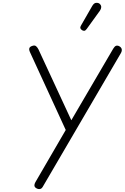

<svg xmlns="http://www.w3.org/2000/svg" viewBox="-20 -1322 871 1342"><path d="M205 -1001Q222.5 -1007.5 232.5 -998.8Q242.5 -990 249 -976.5L478.5 -481.5L771.5 -982Q781 -998 791 -1001.8Q801 -1005.5 813.5 -999Q828 -991 830.8 -978.2Q833.5 -965.5 824.5 -950L278 -15Q272.5 -5.5 264.2 -2.2Q256 1 247 -1Q238 -3 230.5 -8.5Q221 -15.5 220.5 -25.5Q220 -35.5 227 -48L439.5 -413.5L190 -956.5Q182 -973.5 185 -984.5Q188 -995.5 205 -1001ZM554.5 -1110.5Q546.5 -1115.5 542.5 -1123Q538.5 -1130.5 547.5 -1146L624.5 -1280Q637 -1301.5 652.2 -1302.2Q667.5 -1303 676.5 -1295.5Q688 -1285 687.5 -1272.2Q687 -1259.5 678.5 -1247.5L586 -1119.5Q577 -1107 569.2 -1106.8Q561.5 -1106.5 554.5 -1110.5Z"/></svg>

Font: Edu SA Hand
Style: Regular
Weight: 400
Designer: Tina and Corey Anderson, Eben Sorkin, Mirko Velimirovic
Foundry: Google for Education
Version: Version 2.000